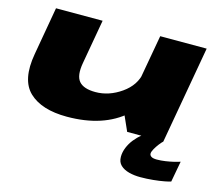

<svg xmlns="http://www.w3.org/2000/svg" viewBox="-113 -733 1280 1114"><g transform="rotate(15 527.5 -176.0)"><path d="M675.5 0H892.5L996 -586H717L630.5 -101ZM371 -586H91L40.5 -297.5Q12 -136.5 87 -65.5Q162 5.5 314 5.5Q533 5.5 661.2 -108.8Q789.5 -223 800 -283.5L678 -357.5Q665 -278.5 591.5 -227Q518 -175.5 437 -175.5Q366 -175.5 338 -208.5Q310 -241.5 324 -319.5ZM815.5 234Q855 234 892.8 230.2Q930.5 226.5 959 221Q987.5 215.5 997 212L1020 87Q1008.5 91 984.8 96.8Q961 102.5 934 106.5Q907 110.5 883 110.5Q859.5 110.5 849.2 103.5Q839 96.5 839 86.5Q839 75 848.8 57.8Q858.5 40.5 871.2 24Q884 7.5 892.5 0H760.5Q738.5 17 719.2 41.2Q700 65.5 688.8 93.2Q677.5 121 677.5 148.5Q677.5 180.5 697 199Q716.5 217.5 748.2 225.8Q780 234 815.5 234Z"/></g></svg>

Font: Anybody ExtraExpanded Black
Style: Italic
Weight: 900
Width: 8
Italic angle: -10°
Version: Version 1.113;gftools[0.9.25]